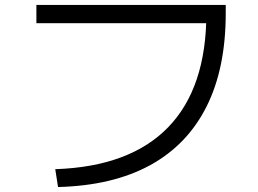

<svg xmlns="http://www.w3.org/2000/svg" viewBox="-20 -732 1040 774"><path d="M202.7 -50Q503.6 -60.1 657.8 -218.9Q811.9 -377.7 811.9 -678.7L850 -638.6H126.7V-712H890V-678.7Q890 -456.3 812.5 -302.2Q735 -148 584.7 -65.8Q434.3 16.3 214 22Z"/></svg>

Font: M PLUS 2 Thin
Style: Regular
Weight: 100
Designer: Coji Morishita
Foundry: UNDERFOREST DESIGN
Version: Version 1.001